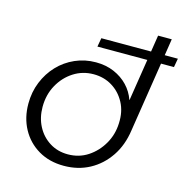

<svg xmlns="http://www.w3.org/2000/svg" viewBox="-109 -834 926 950"><g transform="rotate(15 354.5 -358.5)"><path d="M309 -600 317 -645H709L701 -600ZM300 13Q226 13 170 -20Q114 -53 83 -110Q52 -167 52 -239Q52 -299 73 -350.5Q94 -402 130.5 -440.5Q167 -479 216.5 -501Q266 -523 323 -523Q375 -523 416.5 -505Q458 -487 487 -456.5Q516 -426 530 -386H531L585 -730H655L579 -243Q568 -165 529 -107.5Q490 -50 431.5 -18.5Q373 13 300 13ZM305 -47Q362 -47 407 -76.5Q452 -106 480 -154.5Q508 -203 510 -261Q513 -321 488.5 -366.5Q464 -412 422 -437.5Q380 -463 327 -463Q271 -463 225 -433.5Q179 -404 151.5 -354Q124 -304 124 -242Q124 -187 147 -143Q170 -99 211 -73Q252 -47 305 -47Z"/></g></svg>

Font: MuseoModerno Thin Light
Style: Italic
Weight: 300
Italic angle: -9°
Version: Version 1.003